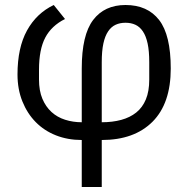

<svg xmlns="http://www.w3.org/2000/svg" viewBox="-20 -548 755 768"><path d="M307 12Q251 12 204 -6.5Q157 -25 123 -59.5Q89 -94 69.5 -142.5Q50 -191 50 -250Q50 -357 88 -426Q126 -495 195 -528L240 -472Q186 -445 161 -397.5Q136 -350 136 -269V-230Q136 -185 149.5 -153Q163 -121 186 -100Q209 -79 240.5 -69Q272 -59 307 -59V-274Q307 -408 352.5 -468Q398 -528 482 -528Q570 -528 616.5 -468Q663 -408 663 -274Q663 -134 590 -61Q517 12 387 12V200H307ZM387 -59Q430 -59 465 -68.5Q500 -78 525 -98Q550 -118 563.5 -150.5Q577 -183 577 -230V-299Q577 -344 570.5 -374Q564 -404 551.5 -422.5Q539 -441 521.5 -449Q504 -457 482 -457Q460 -457 442.5 -449Q425 -441 412.5 -422.5Q400 -404 393.5 -374Q387 -344 387 -299Z"/></svg>

Font: Aneliza
Style: Regular
Weight: 400
Designer: Mike Abbink, Paul van der Laan, Pieter van Rosmalen
Foundry: Bold Monday
Version: Version 3.001;September 8, 2019;FontCreator 11.5.0.2425 64-b